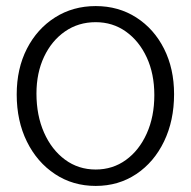

<svg xmlns="http://www.w3.org/2000/svg" viewBox="-20 -599 628 632"><path d="M35 -288Q35 -201 68.5 -133Q102 -65 161 -26Q220 13 295 13Q370 13 428.5 -26Q487 -65 520 -133.5Q553 -202 553 -289Q553 -373 520 -438.5Q487 -504 428.5 -541.5Q370 -579 295 -579Q220 -579 161 -541.5Q102 -504 68.5 -438.5Q35 -373 35 -288ZM100 -291Q100 -359 125 -412Q150 -465 194 -495.5Q238 -526 295 -526Q351 -526 394.5 -495Q438 -464 463 -410Q488 -356 488 -286Q488 -215 463 -159.5Q438 -104 394.5 -72.5Q351 -41 295 -41Q238 -41 194 -73.5Q150 -106 125 -162.5Q100 -219 100 -291Z"/></svg>

Font: Catamaran Light
Style: Regular
Weight: 300
Designer: Pria Ravichandran
Version: Version 2.000